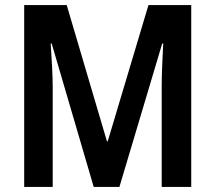

<svg xmlns="http://www.w3.org/2000/svg" viewBox="-20 -734 845 754"><path d="M348 0H449L617 -563H621C618 -505 615 -441 615 -394V0H731V-714H563L403 -179H400L242 -714H75V0H187V-392C187 -438 183 -505 179 -563H183Z"/></svg>

Font: Noto Sans Armenian Condensed SemiBold
Style: Regular
Weight: 600
Width: 3
Designer: Monotype Design Team
Foundry: Monotype Imaging Inc.
Version: Version 2.008